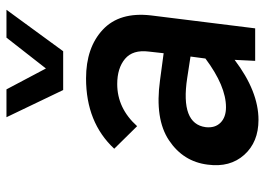

<svg xmlns="http://www.w3.org/2000/svg" viewBox="-130 -660 800 579"><g transform="rotate(-90 269.5 -370.0)"><path d="M405 -579H288L206 -750H290L353 -631L446 -750H530ZM323 -510Q416 -510 470 -459.5Q524 -409 513 -314L474 0H376L379 -62Q284 10 198 10Q131 10 92.5 -33Q54 -76 63 -143Q72 -217 136.5 -260Q201 -303 317 -287L399 -276L404 -321Q410 -369 382 -392.5Q354 -416 306 -416Q233 -416 179 -356L111 -425Q190 -510 323 -510ZM176 -149Q173 -121 189.5 -104.5Q206 -88 236 -88Q300 -88 383 -150L389 -195L324 -205Q186 -226 176 -149Z"/></g></svg>

Font: Orkney Medium
Style: MediumItalic
Weight: 500
Designer: Samuel Oakes and Alfredo Marco Pradil
Foundry: Alfredo Marco Pradil
Version: 1.0; ttfautohint (v1.5)